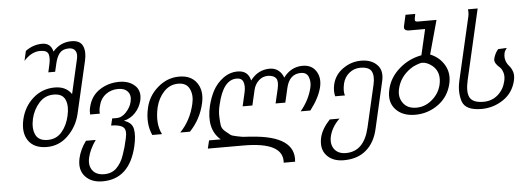

<svg xmlns="http://www.w3.org/2000/svg" viewBox="-59 -918 3749 1376"><g transform="rotate(-5 1815.5 -230.0)"><path d="M418 -210Q434 -280 415 -324Q396 -370 332 -370Q269 -370 227 -323Q184 -275 169 -210Q154 -142 175 -96Q196 -50 262 -50Q325 -50 364 -96Q403 -142 418 -210ZM490 -215Q469 -127 404 -63Q340 0 252 0Q160 0 119 -59Q79 -117 100 -211Q121 -302 187 -361Q254 -420 344 -420Q425 -420 464 -362L521 -611Q529 -647 516 -668Q503 -690 469 -690Q425 -690 403 -664Q382 -639 371 -592L357 -532H308L319 -582Q331 -632 322 -661Q313 -690 263 -690Q200 -690 145 -629L161 -699Q216 -740 282 -740Q343 -740 358 -677Q412 -740 492 -740Q554 -740 573 -698Q592 -657 577 -592Z M876 48Q822 280 628 280Q546 280 502 230Q459 181 477 100Q492 36 534 -20H604Q559 44 546 102Q533 158 560 194Q587 230 644 230Q672 230 695 221Q719 211 735 194Q752 176 764 156Q777 135 787 105Q803 57 805 49Q808 37 820 -13Q834 -73 809 -93Q784 -113 723 -113L735 -163H767Q805 -163 836 -197Q869 -233 877 -271Q888 -316 865 -343Q842 -370 797 -370Q744 -370 706 -341Q667 -311 655 -258Q647 -227 650 -205H580Q578 -233 584 -255Q602 -336 665 -378Q728 -420 808 -420Q878 -420 920 -381Q962 -342 947 -274Q935 -225 901 -188Q867 -151 817 -139Q875 -121 884 -74Q893 -26 876 48Z M1386 -215Q1361 -103 1282 -20H1212Q1289 -99 1316 -216Q1331 -278 1309 -324Q1288 -370 1227 -370Q1167 -370 1124 -324Q1083 -280 1067 -216Q1040 -100 1081 -20H1011Q972 -106 997 -215Q1016 -302 1085 -361Q1153 -420 1239 -420Q1325 -420 1366 -361Q1406 -303 1386 -215Z M2239 -258Q2221 -182 2155 -96H2085Q2148 -171 2169 -259Q2179 -300 2165 -336Q2152 -370 2110 -370Q2028 -370 2005 -272L1981 -168H1911L1935 -271Q1947 -324 1932 -346Q1917 -368 1875 -370Q1834 -370 1807 -344Q1778 -317 1769 -276L1744 -168H1674L1697 -269Q1706 -311 1696 -340Q1686 -370 1648 -370Q1551 -370 1511 -195Q1499 -147 1501 -108Q1503 -62 1506 -45Q1510 -21 1534 -1Q1543 6 1554 15Q1565 24 1567 26Q1577 35 1614 42Q1625 44 1635 46Q1645 48 1650.5 49Q1656 50 1658 50Q1665 51 1708 53Q1713 54 1718 54Q1877 65 1950.5 116.5Q2024 168 2014 260H1932Q1938 186 1869 149Q1800 112 1655 112H1399L1413 54H1497Q1402 -27 1441 -193Q1456 -253 1480 -298Q1508 -350 1554 -384Q1602 -420 1659 -420Q1735 -420 1751 -347Q1805 -420 1891 -420Q1926 -420 1952 -400Q1978 -380 1989 -347Q2043 -420 2127 -420Q2192 -420 2223 -372Q2254 -325 2239 -258Z M2609 75Q2587 174 2524 227Q2462 280 2363 280Q2283 280 2240 232Q2197 184 2215 103Q2230 41 2288 -20H2358Q2301 34 2285 102Q2273 158 2300 194Q2327 230 2383 230Q2513 230 2552 62L2622 -241Q2636 -303 2618 -337Q2600 -370 2537 -370Q2492 -370 2457 -341Q2423 -313 2412 -267Q2400 -213 2411 -182H2341Q2331 -220 2341 -266Q2357 -336 2417 -378Q2477 -420 2547 -420Q2622 -420 2663 -377Q2703 -336 2686 -261Z M3093 -198Q3114 -289 3054 -338Q3017 -367 2983 -367Q2969 -367 2941 -356Q2914 -346 2897 -333Q2822 -281 2802 -198Q2787 -137 2819 -93Q2850 -50 2914 -50Q2977 -50 3027 -93Q3078 -136 3093 -198ZM3163 -198Q3141 -107 3068 -54Q2993 0 2902 0Q2810 0 2761 -54Q2711 -108 2732 -198Q2751 -282 2822 -344Q2891 -404 2982 -421L3025 -606H2912Q2890 -606 2881 -614.5Q2872 -623 2876 -640L2894 -720H2964Q2955 -681 2958 -672Q2961 -664 2980 -664H3112L3045 -421Q3113 -393 3147 -333Q3181 -273 3163 -198Z M3627 -183Q3607 -97 3537 -49Q3465 0 3378 0Q3263 0 3240 -68Q3219 -136 3237 -215L3342 -671Q3347 -696 3343 -720H3413L3297 -215Q3278 -131 3298 -92Q3319 -50 3397 -50Q3457 -50 3500 -87Q3543 -124 3557 -183Q3566 -220 3557 -247Q3548 -275 3533 -287Q3518 -299 3507 -316Q3496 -334 3500 -350Q3510 -390 3534 -417L3596 -420Q3580 -399 3577 -384Q3571 -354 3579 -330Q3587 -306 3603 -289Q3618 -272 3627 -245Q3635 -220 3627 -183Z"/></g></svg>

Font: Miedinger
Style: Italic
Weight: 400
Italic angle: -13°
Version: Version 001.000